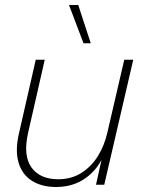

<svg xmlns="http://www.w3.org/2000/svg" viewBox="-20 -739 592 768"><path d="M204 9Q147 9 107.5 -16Q68 -41 54 -89.5Q40 -138 56 -206L123 -500H159L92 -206Q72 -116 106 -69Q140 -22 213 -22Q265 -22 305 -47Q345 -72 371.5 -114.5Q398 -157 410 -211L477 -500H513L397 0H364L393 -131L399 -129Q376 -66 325 -28.5Q274 9 204 9ZM293 -719 343 -566H314L256 -719Z"/></svg>

Font: Kantumruy Pro ExtraLight
Style: Italic
Weight: 250
Italic angle: -13°
Version: Version 1.002